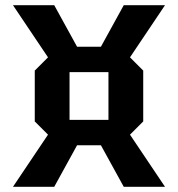

<svg xmlns="http://www.w3.org/2000/svg" viewBox="-20 -720 686 740"><path d="M114 -252V-448L165 -499L30 -700H189L277 -540H369L457 -700H616L481 -499L532 -448V-252L481 -201L616 0H457L369 -160H277L189 0H30L165 -201ZM248 -258H398V-442H248Z"/></svg>

Font: Tektur SemiBold
Style: Regular
Weight: 600
Designer: Adam Jagosz
Foundry: Adam Jagosz
Version: Version 1.005;gftools[0.9.30]